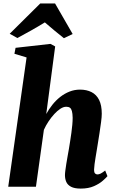

<svg xmlns="http://www.w3.org/2000/svg" viewBox="-20 -1068 658 1098"><path d="M442 10.5Q406 10.5 386.2 0Q366.5 -10.5 359 -27.8Q351.5 -45 351.5 -66.5Q351.5 -77 353.8 -93.8Q356 -110.5 359.2 -131.2Q362.5 -152 366.5 -174Q370.5 -196 374 -216Q377.5 -237.5 381.2 -261Q385 -284.5 388.2 -308.2Q391.5 -332 393.5 -354.2Q395.5 -376.5 395.5 -394.5Q395 -419 391.2 -432.8Q387.5 -446.5 379.8 -452Q372 -457.5 358.5 -457.5Q343 -457.5 325.5 -446.2Q308 -435 290.8 -416.2Q273.5 -397.5 257.8 -374Q242 -350.5 231 -325.5L185.5 0H27L132 -739.5L62.5 -760.5L69 -794.5L268.5 -817L295.5 -802.5L244.5 -416Q259.5 -443.5 279.5 -468.8Q299.5 -494 324.2 -513.5Q349 -533 377.5 -544.2Q406 -555.5 437.5 -555.5Q475.5 -555.5 503.5 -541.2Q531.5 -527 546.8 -496.5Q562 -466 562 -417.5Q562 -399.5 558 -369.5Q554 -339.5 549 -306.8Q544 -274 539.5 -247Q536.5 -228.5 533.2 -208Q530 -187.5 526.5 -167.5Q523 -147.5 520.8 -129.8Q518.5 -112 518 -98.5Q518 -80.5 524.2 -75.5Q530.5 -70.5 537 -70.5Q545.5 -70.5 555.2 -75.2Q565 -80 581.5 -93L594.5 -60.5Q587.5 -52 568.2 -34.8Q549 -17.5 517.5 -3.5Q486 10.5 442 10.5ZM35.5 -875 210 -1048H295L395.5 -873.5L345.5 -849.5Q317.5 -871.5 290 -894.5Q262.5 -917.5 236.5 -940Q198.5 -916.5 158.5 -894Q118.5 -871.5 79.5 -850.5Z"/></svg>

Font: Merriweather 48pt Black
Style: Italic
Weight: 900
Italic angle: -7.8°
Version: Version 2.101